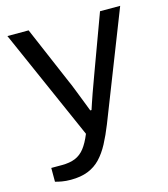

<svg xmlns="http://www.w3.org/2000/svg" viewBox="-107 -611 772 882"><g transform="rotate(-15 278.5 -170.5)"><path d="M121.5 186.3Q97.6 186.3 78.8 182.9Q59.9 179.5 48 175.9V110.4H98.5Q136.2 110.4 162.3 99.7Q188.3 88.9 207.1 64.8Q225.9 40.7 242.5 0L10.1 -527H111L227.6 -254.2Q236 -236.2 246.9 -207.9Q257.8 -179.6 269.4 -150.3Q281 -121 289.4 -98.6H295.4Q299.2 -110.2 305.9 -130.2Q312.5 -150.2 320.7 -173.1Q328.9 -196 337.1 -218.2Q345.4 -240.5 351.4 -257.5L450.6 -527H546.5L346.9 -17.4Q327.7 30.8 307.6 68.7Q287.4 106.6 262.6 132.7Q237.8 158.8 203.4 172.6Q169 186.3 121.5 186.3Z"/></g></svg>

Font: Archivo SemiBold SemiExpanded
Style: Regular
Weight: 600
Width: 6
Version: Version 2.001